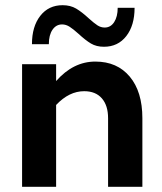

<svg xmlns="http://www.w3.org/2000/svg" viewBox="-20 -719 623 739"><path d="M196 -472V-407Q262 -482 347 -482Q431 -482 479.5 -424Q528 -366 528 -264V0H396V-264Q396 -313 372 -340.5Q348 -368 304 -368Q246 -368 196 -315V0H65V-472ZM380 -539Q351 -539 330 -551.5Q309 -564 282 -589Q262 -607 248 -616Q234 -625 219 -625Q196 -625 182 -604.5Q168 -584 168 -549H103Q103 -617 135 -658Q167 -699 221 -699Q251 -699 273 -686Q295 -673 322 -648Q342 -630 355 -621.5Q368 -613 383 -613Q406 -613 419.5 -634Q433 -655 433 -689H498Q498 -621 466 -580Q434 -539 380 -539Z"/></svg>

Font: Madhuban SemiBold
Style: Regular
Weight: 600
Designer: jaikishan Patel
Foundry: MagicType
Version: Version 1.000